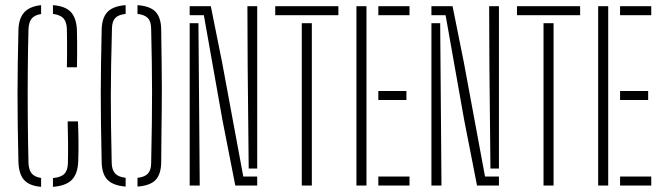

<svg xmlns="http://www.w3.org/2000/svg" viewBox="-20 -720 2572 745"><path d="M139.5 5Q93.5 1 73.2 -22Q53 -45 51.5 -92Q49.5 -171 48.8 -235.2Q48 -299.5 48 -357.5Q48 -415.5 49 -474.8Q50 -534 51.5 -603Q52.5 -648.5 74 -672Q95.5 -695.5 139.5 -700V-665.5Q115 -662 103.2 -648.2Q91.5 -634.5 90.5 -606Q88.5 -532 87.8 -442.8Q87 -353.5 87.8 -261.8Q88.5 -170 90.5 -88Q91.5 -61.5 102.5 -47.5Q113.5 -33.5 139.5 -29.5ZM185.5 5V-29Q217 -32 230 -45.8Q243 -59.5 243.5 -88Q244.5 -131 244 -168.2Q243.5 -205.5 242.5 -249H282.5Q284 -216 284.5 -174.8Q285 -133.5 283.5 -93Q281.5 -45.5 258.8 -22.2Q236 1 185.5 5ZM239.5 -459Q240 -478 240.2 -503.8Q240.5 -529.5 240.2 -556.5Q240 -583.5 239.5 -606Q239 -634.5 226.5 -648.5Q214 -662.5 185.5 -666V-700Q233 -696.5 254.8 -673.5Q276.5 -650.5 278.5 -603Q279 -586 279.2 -558Q279.5 -530 279.2 -502.5Q279 -475 278.5 -459Z M467.5 4Q419 0 397.2 -22.2Q375.5 -44.5 374.5 -91Q372.5 -176.5 371.8 -240.5Q371 -304.5 371 -359.8Q371 -415 372 -473Q373 -531 374.5 -605Q375.5 -651 397.2 -673.8Q419 -696.5 467.5 -700V-666Q440 -663 427.8 -650.8Q415.5 -638.5 414.5 -612Q412.5 -530.5 411.2 -468Q410 -405.5 410 -349.2Q410 -293 410.8 -230.5Q411.5 -168 413.5 -86Q414.5 -60 426.8 -46.8Q439 -33.5 467.5 -30ZM513.5 4V-30Q541 -33 553.5 -46Q566 -59 566.5 -86Q568.5 -172 569.2 -239.2Q570 -306.5 570 -364.8Q570 -423 569 -481.8Q568 -540.5 566.5 -609Q566 -637 553.5 -650Q541 -663 513.5 -666V-700Q563 -696.5 584 -673.8Q605 -651 605.5 -605Q606.5 -529.5 607.2 -474.5Q608 -419.5 608 -375.8Q608 -332 607.5 -290.8Q607 -249.5 606.5 -202Q606 -154.5 605.5 -91Q605 -45 584.5 -22.5Q564 0 513.5 4Z M893 0 843 -255 771 -661H716V-696H798L842 -477L924 -35H978V0ZM716 0V-630H750L753 -259L755 0ZM978 -66H945L941 -464L940 -696H978Z M1151 0V-630H1190V0ZM1048 -661V-696H1293V-661Z M1363 0V-696H1402V0ZM1448 0V-35H1569V0ZM1448 -332V-367H1557V-332ZM1448 -661V-696H1569V-661Z M1831 0 1781 -255 1709 -661H1654V-696H1736L1780 -477L1862 -35H1916V0ZM1654 0V-630H1688L1691 -259L1693 0ZM1916 -66H1883L1879 -464L1878 -696H1916Z M2089 0V-630H2128V0ZM1986 -661V-696H2231V-661Z M2301 0V-696H2340V0ZM2386 0V-35H2507V0ZM2386 -332V-367H2495V-332ZM2386 -661V-696H2507V-661Z"/></svg>

Font: Big Shoulders Stencil Text SC Thin
Style: Regular
Weight: 100
Designer: Patric King
Foundry: XO Type Co
Version: Version 2.001